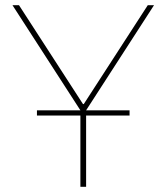

<svg xmlns="http://www.w3.org/2000/svg" viewBox="-20 -718 640 738"><path d="M289 -294 28 -698H53L299 -318H302L548 -698H572L311 -294H478V-274H311V0H289V-274H122V-294Z"/></svg>

Font: IBM Plex Mono Thin
Style: Regular
Weight: 100
Monospace: yes
Designer: Mike Abbink, Paul van der Laan, Pieter van Rosmalen
Foundry: Bold Monday
Version: Version 2.3